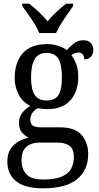

<svg xmlns="http://www.w3.org/2000/svg" viewBox="-20 -786 538 1045"><path d="M214 239Q116 239 68 200.5Q20 162 20 94Q20 35 55 3.5Q90 -28 136 -37Q116 -46 99.5 -65Q83 -84 83 -117Q83 -147 99 -169Q115 -191 145 -210Q105 -228 82.5 -269.5Q60 -311 60 -361Q60 -447 104 -496.5Q148 -546 237 -546Q270 -546 299 -536Q328 -526 343 -513Q356 -527 379 -547Q402 -567 434 -567Q461 -567 474.5 -551.5Q488 -536 488 -515Q488 -494 476 -478.5Q464 -463 439 -463Q439 -476 431.5 -488Q424 -500 407 -500Q395 -500 386 -496Q377 -492 368 -486Q384 -465 395 -437Q406 -409 406 -365Q406 -290 364 -241Q322 -192 237 -192Q225 -192 210 -193.5Q195 -195 185 -197Q169 -188 157 -172.5Q145 -157 145 -134Q145 -114 157.5 -103.5Q170 -93 204 -93H306Q389 -93 424.5 -51Q460 -9 460 53Q460 139 400 189Q340 239 214 239ZM234 -239Q280 -239 298.5 -269Q317 -299 317 -365Q317 -433 298 -465.5Q279 -498 233 -498Q189 -498 169 -464.5Q149 -431 149 -364Q149 -300 169 -269.5Q189 -239 234 -239ZM216 191Q281 191 317 175Q353 159 367.5 131.5Q382 104 382 69Q382 24 358 7Q334 -10 289 -10H197Q172 -10 149 -2Q126 6 111.5 27Q97 48 97 87Q97 132 122.5 161.5Q148 191 216 191ZM194 -606Q185 -629 168.5 -655.5Q152 -682 133.5 -708Q115 -734 101 -753V-766H139Q165 -746 191.5 -721Q218 -696 239 -670Q260 -696 287 -721Q314 -746 340 -766H378V-753Q364 -734 346 -708Q328 -682 311.5 -655.5Q295 -629 285 -606Z"/></svg>

Font: Noto Serif SemiCondensed
Style: Regular
Weight: 400
Width: 4
Designer: Monotype Design Team
Foundry: Monotype Imaging Inc.
Version: Version 2.013